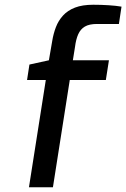

<svg xmlns="http://www.w3.org/2000/svg" viewBox="-20 -789 532 809"><path d="M102 0 173 -452H94L104 -517L186 -535L200 -616Q205 -647 215.5 -674.5Q226 -702 245.5 -723.5Q265 -745 296 -757Q327 -769 373 -769Q405 -769 437 -767Q469 -765 492 -761L481 -688H389Q356 -688 337.5 -677Q319 -666 309.5 -644.5Q300 -623 296 -591L287 -535H439L426 -452H274L203 0Z"/></svg>

Font: Exo Thin Medium
Style: Italic
Weight: 500
Italic angle: -9°
Version: Version 2.000